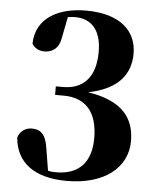

<svg xmlns="http://www.w3.org/2000/svg" viewBox="-55 -811 721 875"><g transform="rotate(5 306.0 -373.5)"><path d="M283 17C454 17 559 -67 559 -189C559 -294 503 -370 345 -394C484 -422 536 -495 536 -587C536 -690 461 -764 303 -764C181 -764 76 -713 73 -593C84 -574 104 -562 129 -562C164 -562 195 -579 204 -630L223 -727C235 -729 246 -730 256 -730C332 -730 377 -680 377 -581C377 -462 318 -408 230 -408H196V-369H235C337 -369 391 -306 391 -188C391 -76 334 -18 231 -18C217 -18 205 -19 194 -22L178 -120C169 -187 144 -207 104 -207C78 -207 52 -193 41 -161C50 -49 131 17 283 17Z"/></g></svg>

Font: Noto Serif CJK SC Black
Style: Regular
Weight: 900
Designer: Ryoko NISHIZUKA 西塚涼子 (kana & ideographs); Frank Grießhammer (Latin, Greek & Cyrillic); Wenlong ZHANG 张文龙 (bopomofo); San
Foundry: Adobe
Version: Version 2.001;hotconv 1.1.0;makeotfexe 2.6.0